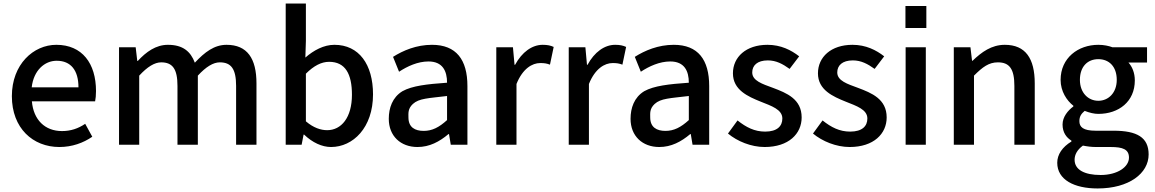

<svg xmlns="http://www.w3.org/2000/svg" viewBox="-20 -817 6521 1084"><path d="M315 13C387 13 450 -10 501 -45L461 -118C421 -91 379 -77 330 -77C234 -77 169 -140 160 -245H517C520 -260 522 -279 522 -303C522 -459 444 -564 298 -564C169 -564 47 -454 47 -274C47 -93 166 13 315 13ZM159 -324C170 -420 232 -474 300 -474C380 -474 423 -420 423 -324Z M652 0H766V-390C812 -440 853 -465 890 -465C954 -465 982 -428 982 -332V0H1097V-390C1143 -440 1184 -465 1221 -465C1285 -465 1313 -428 1313 -332V0H1428V-346C1428 -487 1376 -564 1259 -564C1190 -564 1136 -523 1080 -463C1056 -527 1012 -564 928 -564C860 -564 805 -524 758 -473H755L746 -550H652Z M1849 13C1973 13 2086 -96 2086 -284C2086 -453 2007 -564 1868 -564C1808 -564 1751 -533 1704 -492L1707 -586V-797H1593V0H1683L1694 -57H1697C1744 -12 1798 13 1849 13ZM1827 -82C1792 -82 1750 -95 1707 -132V-401C1752 -446 1795 -468 1838 -468C1930 -468 1967 -399 1967 -282C1967 -153 1907 -82 1827 -82Z M2337 13C2405 13 2461 -17 2512 -60H2515L2525 0H2619V-331C2619 -480 2556 -564 2419 -564C2331 -564 2256 -532 2199 -496L2233 -412C2280 -443 2339 -470 2399 -470C2480 -470 2504 -415 2504 -350C2391 -342 2308 -333 2252 -302C2195 -267 2175 -207 2175 -146C2175 -49 2242 13 2337 13ZM2372 -78C2323 -78 2286 -98 2286 -154C2286 -177 2282 -203 2311 -230C2346 -262 2398 -262 2504 -275V-139C2459 -98 2420 -78 2372 -78Z M2782 0H2896V-343C2931 -430 2985 -461 3030 -461C3053 -461 3066 -459 3085 -452L3106 -552C3089 -560 3071 -564 3044 -564C2984 -564 2927 -523 2888 -451H2885L2876 -550H2782Z M3191 0H3305V-343C3340 -430 3394 -461 3439 -461C3462 -461 3475 -459 3494 -452L3515 -552C3498 -560 3480 -564 3453 -564C3393 -564 3336 -523 3297 -451H3294L3285 -550H3191Z M3702 13C3770 13 3826 -17 3877 -60H3880L3890 0H3984V-331C3984 -480 3921 -564 3784 -564C3696 -564 3621 -532 3564 -496L3598 -412C3645 -443 3704 -470 3764 -470C3845 -470 3869 -415 3869 -350C3756 -342 3673 -333 3617 -302C3560 -267 3540 -207 3540 -146C3540 -49 3607 13 3702 13ZM3737 -78C3688 -78 3651 -98 3651 -154C3651 -177 3647 -203 3676 -230C3711 -262 3763 -262 3869 -275V-139C3824 -98 3785 -78 3737 -78Z M4297 13C4433 13 4506 -62 4506 -154C4506 -258 4421 -292 4344 -321C4284 -343 4227 -361 4227 -408C4227 -447 4255 -476 4315 -476C4362 -476 4399 -456 4438 -428L4492 -499C4447 -534 4389 -564 4313 -564C4192 -564 4118 -495 4118 -403C4118 -309 4203 -272 4275 -243C4335 -219 4397 -199 4397 -148C4397 -105 4368 -74 4300 -74C4240 -74 4193 -98 4144 -137L4090 -63C4143 -19 4221 13 4297 13Z M4777 13C4913 13 4986 -62 4986 -154C4986 -258 4901 -292 4824 -321C4764 -343 4707 -361 4707 -408C4707 -447 4735 -476 4795 -476C4842 -476 4879 -456 4918 -428L4972 -499C4927 -534 4869 -564 4793 -564C4672 -564 4598 -495 4598 -403C4598 -309 4683 -272 4755 -243C4815 -219 4877 -199 4877 -148C4877 -105 4848 -74 4780 -74C4720 -74 4673 -98 4624 -137L4570 -63C4623 -19 4701 13 4777 13Z M5092 -783V-659H5210V-783ZM5207 0V-550H5093V0Z M5365 0H5479V-390C5528 -439 5563 -465 5614 -465C5679 -465 5707 -428 5707 -332V0H5822V-346C5822 -487 5770 -564 5653 -564C5578 -564 5522 -523 5471 -474H5468L5459 -550H5365Z M6177 247C6354 247 6465 162 6465 55C6465 -41 6400 -79 6267 -79H6166C6095 -79 6074 -100 6074 -133C6074 -160 6085 -175 6104 -191C6132 -180 6158 -174 6181 -174C6296 -174 6387 -243 6387 -363C6387 -406 6372 -441 6351 -464H6456V-550H6261C6240 -558 6212 -564 6181 -564C6067 -564 5968 -490 5968 -366C5968 -301 6003 -249 6040 -220V-216C6009 -193 5979 -157 5979 -114C5979 -69 6001 -40 6029 -23V-18C5978 13 5949 55 5949 102C5949 198 6045 247 6177 247ZM6181 -248C6124 -248 6077 -293 6077 -366C6077 -442 6121 -483 6181 -483C6241 -483 6285 -442 6285 -366C6285 -293 6238 -248 6181 -248ZM6194 171C6102 171 6047 141 6047 85C6047 57 6061 29 6094 5C6119 10 6143 13 6168 13H6251C6319 13 6354 26 6354 73C6354 125 6290 171 6194 171Z"/></svg>

Font: Spoqa Han Sans Neo Medium
Style: Regular
Weight: 500
Designer: [Spoqa Han Sans Neo] Dong-huui Kim  Younghwa Kang  Yujin Lee  [Noto Sans] Ryoko NISHIZUKA  (kana & ideographs); Paul D. 
Foundry: Spoqa (http://www.spoqa-han-sans.com)
Version: Version 1.000